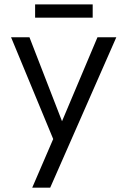

<svg xmlns="http://www.w3.org/2000/svg" viewBox="-20 -861 584 881"><path d="M30.8 0ZM30.8 0ZM210.4 0H127.9L224.1 -223.1L30.8 -689.9H115.2L264.6 -304.7L427.2 -689.9H513.7ZM405.3 -779.8H141.1V-840.8H405.3Z"/></svg>

Font: Acari Sans
Style: Regular
Weight: 400
Designer: Alfredo Marco Pradil and Stefan Peev
Foundry: Hanken Design Co.
Version: Version 1.045;February 4, 2021;FontCreator 13.0.0.2655 64-bi